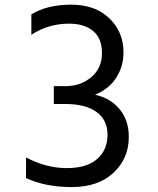

<svg xmlns="http://www.w3.org/2000/svg" viewBox="-20 -758 665 810"><path d="M89.8 -6.8V-93.8Q175.8 -48.8 261.2 -48.8Q346.7 -48.8 390.1 -87.4Q433.6 -126 433.6 -189Q433.6 -252 387.2 -285.6Q340.8 -319.3 255.9 -319.3H207V-394.5H255.9Q320.3 -394.5 365.2 -432.6Q410.2 -470.7 410.2 -533.7Q410.2 -596.7 372.6 -627.4Q335 -658.2 271.5 -658.2Q183.6 -658.2 112.3 -611.3V-697.3Q178.7 -738.3 280.3 -738.3Q381.8 -738.3 441.4 -680.7Q501 -623 501 -537.1Q501 -478.5 470.7 -430.7Q440.4 -382.8 380.9 -358.4Q446.3 -343.8 484.9 -296.9Q523.4 -250 523.4 -180.7Q523.4 -89.8 459 -29.3Q394.5 31.2 282.7 31.2Q170.9 31.2 89.8 -6.8Z"/></svg>

Font: GenEi M Gothic v2 Regular
Style: Regular
Weight: 400
Version: Version 2.0